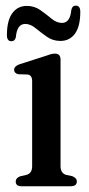

<svg xmlns="http://www.w3.org/2000/svg" viewBox="-20 -646 309 666"><path d="M190 -439V-69.5Q190 -45.5 209 -39.5L230.5 -35Q246.5 -28.5 246.5 -16.5Q246.5 0 225.5 0H54.5Q34.5 0 34.5 -16.5Q34.5 -28.5 50 -34.5L72.5 -39.5Q91.5 -45.5 91.5 -69V-365Q91.5 -384.5 76.5 -387.5L43.5 -388.5Q29 -392 29 -404Q29 -416 47.5 -423L136.5 -451.5Q147.5 -455.5 155.5 -457.8Q163.5 -460 171 -460Q190 -460 190 -439ZM189.5 -504Q163 -504 142.2 -518.8Q121.5 -533.5 103.5 -548.2Q85.5 -563 67.5 -563Q39 -563 35 -517Q32 -503 19.5 -503Q4 -503 4 -524Q4 -574.5 22.5 -600Q41 -625.5 73 -625.5Q99.5 -625.5 120.2 -610.8Q141 -596 158.8 -581.2Q176.5 -566.5 195 -566.5Q223.5 -566.5 227.5 -612Q230.5 -626.5 243 -626.5Q258.5 -626.5 258.5 -605Q258.5 -554.5 240 -529.2Q221.5 -504 189.5 -504Z"/></svg>

Font: Fraunces 72pt S050
Style: Regular
Weight: 400
Version: Version 1.000; ttfautohint (v1.8.3)